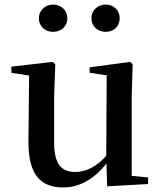

<svg xmlns="http://www.w3.org/2000/svg" viewBox="-20 -808 707 844"><path d="M213 -668C247 -668 276 -690 276 -728C276 -764 247 -788 213 -788C181 -788 151 -764 151 -728C151 -690 181 -668 213 -668ZM445 -668C478 -668 506 -690 506 -728C506 -764 478 -788 445 -788C411 -788 382 -764 382 -728C382 -690 411 -668 445 -668ZM451 11 631 1V-28L559 -35V-385L563 -525L553 -536L374 -512V-488L449 -477L447 -123C408 -79 361 -52 311 -52C252 -52 218 -84 218 -181V-385L223 -525L212 -536L30 -515V-488L108 -476L105 -187C104 -37 161 16 258 16C335 16 399 -27 448 -89Z"/></svg>

Font: Noto Serif CJK KR SemiBold
Style: Regular
Weight: 600
Designer: Ryoko NISHIZUKA 西塚涼子 (kana & ideographs); Frank Grießhammer (Latin, Greek & Cyrillic); Wenlong ZHANG 张文龙 (bopomofo); San
Foundry: Adobe
Version: Version 2.001;hotconv 1.1.0;makeotfexe 2.6.0